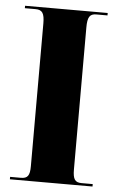

<svg xmlns="http://www.w3.org/2000/svg" viewBox="-52 -751 480 787"><g transform="rotate(5 188.0 -357.0)"><path d="M19 0H359V-10H313C286 -10 277 -23 277 -63V-647C277 -690 286 -704 313 -704H359V-714H19V-704H63C91 -704 100 -690 100 -648V-61C100 -22 91 -10 63 -10H19Z"/></g></svg>

Font: Noto Serif Display Condensed Black
Style: Regular
Weight: 900
Width: 3
Designer: Monotype Design Team
Foundry: Monotype Imaging Inc.
Version: Version 2.009